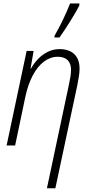

<svg xmlns="http://www.w3.org/2000/svg" viewBox="-20 -816 512 1077"><path d="M243.2 240.2 366.2 -339.4Q371.1 -362.3 374.8 -384.3Q378.4 -406.2 378.4 -424.3Q378.4 -460.9 358.9 -479.2Q339.4 -497.6 303.7 -497.6Q262.7 -497.6 226.8 -470.7Q190.9 -443.8 164.1 -393.6Q137.2 -343.3 122.1 -272.9L64.9 0H17.1L129.4 -530.3H168.5L151.4 -431.2H153.8Q168.9 -459 192.4 -483.9Q215.8 -508.8 246.8 -524.7Q277.8 -540.5 314.9 -540.5Q349.1 -540.5 374 -528.3Q398.9 -516.1 412.6 -491.7Q426.3 -467.3 426.3 -431.2Q426.3 -410.6 422.1 -384.8Q418 -358.9 413.1 -335.4L290.5 240.2ZM285.2 -606 286.1 -615.7Q296.4 -633.3 308.3 -656Q320.3 -678.7 332.5 -703.9Q344.7 -729 355.2 -753.2Q365.7 -777.3 373 -796.4H425.8L424.8 -785.6Q417.5 -770 403.8 -746.3Q390.1 -722.7 373.5 -696Q356.9 -669.4 341.1 -645.8Q325.2 -622.1 314 -606Z"/></svg>

Font: Open Sans SemiCondensed Light
Style: Italic
Weight: 300
Width: 4
Italic angle: -12°
Designer: Monotype Design Team
Foundry: Monotype Imaging Inc.
Version: Version 3.000